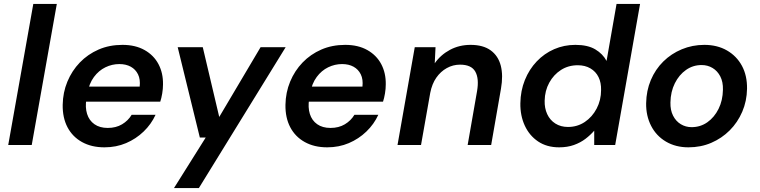

<svg xmlns="http://www.w3.org/2000/svg" viewBox="-20 -740 3880 980"><path d="M22 0 150 -720H270L142 0Z M513 12Q447 12 398.5 -15Q350 -42 324.5 -90.5Q299 -139 300 -205Q301 -268 324 -323.5Q347 -379 387.5 -421Q428 -463 483 -487Q538 -511 605 -511Q671 -511 718 -484.5Q765 -458 789 -412.5Q813 -367 812 -309Q812 -287 808 -263Q804 -239 798 -221H387L401 -298H693Q697 -335 684.5 -360.5Q672 -386 647.5 -399.5Q623 -413 589 -413Q552 -413 518 -396.5Q484 -380 459.5 -347Q435 -314 426 -264L421 -235Q414 -192 424.5 -158.5Q435 -125 462 -106Q489 -87 530 -87Q572 -87 603 -105.5Q634 -124 652 -154H774Q752 -106 713 -68.5Q674 -31 623.5 -9.5Q573 12 513 12Z M868 220 1030 -38H1000L887 -499H1015L1099 -143L1310 -499H1438L995 220Z M1650 12Q1584 12 1535.5 -15Q1487 -42 1461.5 -90.5Q1436 -139 1437 -205Q1438 -268 1461 -323.5Q1484 -379 1524.5 -421Q1565 -463 1620 -487Q1675 -511 1742 -511Q1808 -511 1855 -484.5Q1902 -458 1926 -412.5Q1950 -367 1949 -309Q1949 -287 1945 -263Q1941 -239 1935 -221H1524L1538 -298H1830Q1834 -335 1821.5 -360.5Q1809 -386 1784.5 -399.5Q1760 -413 1726 -413Q1689 -413 1655 -396.5Q1621 -380 1596.5 -347Q1572 -314 1563 -264L1558 -235Q1551 -192 1561.5 -158.5Q1572 -125 1599 -106Q1626 -87 1667 -87Q1709 -87 1740 -105.5Q1771 -124 1789 -154H1911Q1889 -106 1850 -68.5Q1811 -31 1760.5 -9.5Q1710 12 1650 12Z M2009 0 2097 -499H2203L2199 -417Q2229 -460 2276.5 -485.5Q2324 -511 2382 -511Q2446 -511 2484.5 -483Q2523 -455 2536 -405Q2549 -355 2537 -287L2487 0H2367L2415 -275Q2426 -339 2406 -374.5Q2386 -410 2328 -410Q2292 -410 2260.5 -392.5Q2229 -375 2207 -343.5Q2185 -312 2176 -266L2129 0Z M2834 12Q2771 12 2726.5 -18Q2682 -48 2658.5 -99Q2635 -150 2636 -213Q2637 -277 2659 -331.5Q2681 -386 2719.5 -426.5Q2758 -467 2808.5 -489Q2859 -511 2917 -511Q2980 -511 3018.5 -488Q3057 -465 3076 -429L3127 -720H3247L3120 0H3013V-73Q2994 -51 2968.5 -31.5Q2943 -12 2909.5 0Q2876 12 2834 12ZM2879 -92Q2927 -92 2965 -117.5Q3003 -143 3025.5 -186Q3048 -229 3048 -280Q3049 -318 3035 -346.5Q3021 -375 2993.5 -391Q2966 -407 2929 -407Q2881 -407 2843.5 -383Q2806 -359 2783.5 -318Q2761 -277 2760 -226Q2759 -188 2773 -157.5Q2787 -127 2814.5 -109.5Q2842 -92 2879 -92Z M3494 12Q3429 12 3379.5 -17Q3330 -46 3303.5 -97.5Q3277 -149 3278 -213Q3279 -277 3302 -331.5Q3325 -386 3365.5 -426Q3406 -466 3460 -488.5Q3514 -511 3575 -511Q3641 -511 3690.5 -482.5Q3740 -454 3767 -404Q3794 -354 3793 -287Q3792 -224 3768.5 -169.5Q3745 -115 3704.5 -74.5Q3664 -34 3610.5 -11Q3557 12 3494 12ZM3510 -91Q3555 -91 3590.5 -116Q3626 -141 3647.5 -184Q3669 -227 3670 -282Q3671 -322 3656.5 -350Q3642 -378 3617 -393Q3592 -408 3561 -408Q3517 -408 3481.5 -383Q3446 -358 3424.5 -315Q3403 -272 3402 -217Q3401 -178 3415.5 -149.5Q3430 -121 3455 -106Q3480 -91 3510 -91Z"/></svg>

Font: DM Sans 20pt SemiBold
Style: Italic
Weight: 600
Italic angle: -10°
Version: Version 4.004;gftools[0.9.30]